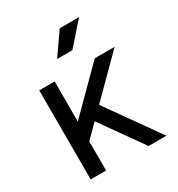

<svg xmlns="http://www.w3.org/2000/svg" viewBox="-172 -835 879 948"><g transform="rotate(-30 267.0 -361.5)"><path d="M203.6 -274.4 398.4 0H500L256.8 -342.8ZM156.2 -166 498 -507.8Q487.3 -507.8 472.4 -507.8Q457.5 -507.8 441.4 -507.8Q425.3 -507.8 410.6 -507.8Q396 -507.8 384.8 -507.8L156.2 -279.3V-507.8H68.4V0H156.2ZM309.1 -597.7 419.4 -722.7H309.1L222.2 -597.7Z"/></g></svg>

Font: Giphurs SC
Style: Regular
Weight: 400
Version: Version 0.920